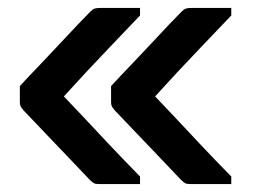

<svg xmlns="http://www.w3.org/2000/svg" viewBox="-20 -542 640 484"><path d="M333 -97V-78Q307 -78 281.5 -78Q256 -78 231 -78Q221 -78 217 -80Q213 -82 205 -90Q201 -94 185 -111Q169 -128 147 -151Q125 -174 102.5 -197.5Q80 -221 63 -239Q46 -257 40 -263Q33 -271 31.5 -275Q30 -279 30 -285Q30 -295 30 -305Q30 -315 30 -325Q53 -350 79.5 -377.5Q106 -405 131 -432Q156 -459 176 -480Q196 -501 207 -512Q214 -519 219 -520.5Q224 -522 233 -522Q258 -522 283 -522Q308 -522 333 -522V-503Q292 -460 259 -425.5Q226 -391 198 -361Q170 -331 141 -299Q169 -270 196 -241Q223 -212 255.5 -177.5Q288 -143 333 -97ZM563 -97V-78Q537 -78 511.5 -78Q486 -78 461 -78Q451 -78 447 -80Q443 -82 435 -90Q431 -94 415 -111Q399 -128 377 -151Q355 -174 332.5 -197.5Q310 -221 293 -239Q276 -257 270 -263Q263 -271 261.5 -275Q260 -279 260 -285Q260 -295 260 -305Q260 -315 260 -325Q283 -350 309.5 -377.5Q336 -405 361 -432Q386 -459 406 -480Q426 -501 437 -512Q444 -519 449 -520.5Q454 -522 463 -522Q488 -522 513 -522Q538 -522 563 -522V-503Q522 -460 489 -425.5Q456 -391 428 -361Q400 -331 371 -299Q399 -270 426 -241Q453 -212 485.5 -177.5Q518 -143 563 -97Z"/></svg>

Font: RecMonoLinear Nerd Font Mono
Style: Bold
Weight: 700
Monospace: yes
Version: Version 1.085; ttfautohint (v1.8.4.7-5d5b);Nerd Fonts 3.2.1